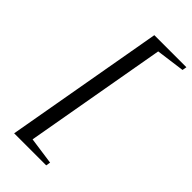

<svg xmlns="http://www.w3.org/2000/svg" viewBox="-259 -752 943 943"><g transform="rotate(45 213.0 -280.0)"><path d="M57.6 133.8 203.6 -693.8H426.3L422.4 -670.9L273.4 -650.9L142.6 90.8L284.2 110.8L280.3 133.8Z"/></g></svg>

Font: Tinos
Style: Italic
Weight: 400
Italic angle: -16.333°
Designer: Steve Matteson
Foundry: Monotype Imaging Inc.
Version: Version 1.32